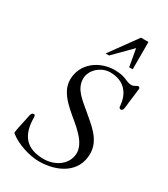

<svg xmlns="http://www.w3.org/2000/svg" viewBox="-228 -1053 1008 1154"><g transform="rotate(30 276.0 -475.5)"><path d="M26.9 -73.2C80.1 -29.3 171.4 -0.5 236.8 -0.5C361.8 -0.5 482.4 -60.5 482.4 -193.8C482.4 -292 399.4 -348.1 334.5 -404.8C283.7 -448.7 219.7 -490.7 219.7 -564.9C219.7 -625 279.8 -678.7 342.8 -678.7C441.4 -678.7 489.3 -615.7 494.6 -531.2C495.1 -522.5 499.5 -516.1 509.3 -516.1C526.9 -516.1 525.9 -553.2 528.8 -574.2C540 -660.2 540 -664.6 541.5 -678.7C541.5 -685.1 538.1 -689.9 531.7 -690.9C520 -690.9 509.3 -675.8 489.3 -675.8C450.7 -675.8 439 -704.1 359.9 -704.1C253.9 -704.1 154.8 -633.3 154.8 -520C154.8 -418 266.6 -350.1 333 -288.6C368.7 -254.9 410.6 -210.4 410.6 -158.2C410.6 -76.2 333 -26.9 255.4 -26.9C136.2 -26.9 80.6 -89.4 80.6 -214.8C80.6 -231.9 73.2 -231.9 68.8 -231.9C51.8 -231.9 49.8 -205.1 47.4 -193.8C40 -154.3 29.8 -118.2 24.4 -79.1C24.4 -78.1 25.9 -74.2 26.9 -73.2ZM403.8 -882.3 425.3 -761.7H449.7V-951.2H397.9L261.2 -762.7H285.6Z"/></g></svg>

Font: Cardo
Style: Italic
Weight: 400
Designer: David J. Perry
Foundry: David J. Perry
Version: Version 0.99